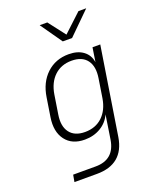

<svg xmlns="http://www.w3.org/2000/svg" viewBox="-173 -884 945 1163"><g transform="rotate(-20 300.0 -302.5)"><path d="M101 180 109 135H254Q374 135 394 15L401 -30L418 -141Q397 -94 352 -67Q307 -40 249 -40Q167 -40 126 -94.5Q85 -149 99 -239L118 -360Q132 -452 189.5 -506Q247 -560 332 -560Q390 -560 426 -533Q462 -506 469 -459L483 -550H533L444 15Q417 180 246 180ZM266 -83Q334 -83 378 -124.5Q422 -166 434 -239L453 -360Q465 -434 434 -475.5Q403 -517 335 -517Q268 -517 224 -475.5Q180 -434 168 -360L149 -239Q137 -166 168 -124.5Q199 -83 266 -83ZM326 -645 228 -785H277L361 -676L478 -785H528L386 -645Z"/></g></svg>

Font: JetBrains Mono Thin
Style: Italic
Weight: 100
Italic angle: -9°
Monospace: yes
Designer: Philipp Nurullin, Konstantin Bulenkov
Foundry: JetBrains
Version: Version 2.305; ttfautohint (v1.8.4.7-5d5b)